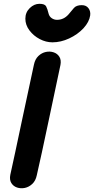

<svg xmlns="http://www.w3.org/2000/svg" viewBox="-20 -984 494 1007"><path d="M173 -65Q195 -160 236 -355Q277 -548 297 -643Q302 -669 291.5 -686Q281 -703 261.5 -709.5Q242 -716 220.5 -711.5Q199 -707 181.5 -690.5Q164 -674 158 -645Q137 -550 96 -356Q55 -161 34 -67Q29 -41 39.5 -24Q50 -7 69.5 -0.5Q89 6 110.5 1.5Q132 -3 149.5 -19.5Q167 -36 173 -65ZM255 -762Q299 -762 343 -782.5Q387 -803 418 -836Q448 -869 453 -903Q456 -925 444 -941Q432 -957 409 -957Q381 -957 368 -942.5Q355 -928 339 -908Q314 -880 279 -880Q264 -880 251.5 -888.5Q239 -897 235 -912Q229 -937 222 -950.5Q215 -964 187 -964Q159 -964 136 -941.5Q113 -919 113 -886Q113 -853 134.5 -824.5Q156 -796 188.5 -779Q221 -762 255 -762Z"/></svg>

Font: Balsamiq Sans
Style: Bold Italic
Weight: 700
Italic angle: -12°
Designer: Michael Angeles
Foundry: Balsamiq SRL
Version: Version 1.020; ttfautohint (v1.8.4.7-5d5b);gftools[0.9.26]